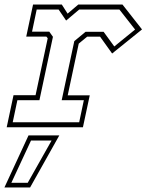

<svg xmlns="http://www.w3.org/2000/svg" viewBox="-32 -560 646 845"><path d="M-2.5 0 27.5 -141H124.5L178 -391.5L172 -399H83.5L113.5 -540H240L265.5 -500L312.5 -540H507L593 -430.5L461.5 -324.5L408.5 -398.5H351.5L314.5 -368L266 -140.5H363L333 0ZM24 -22H316.5L337 -119H239.5L295 -379L344.5 -420H424L471 -355.5L562.5 -430L493.5 -518H316.5L259 -469.5L226 -518H129.5L109 -420.5H185L201 -398L141.5 -119H44.5ZM-12.5 265 93.5 36H229L100.5 265ZM18 244.5H90L195 58.5H104.5Z"/></svg>

Font: Tourney ExtraLight
Style: Italic
Weight: 250
Italic angle: -12°
Version: Version 1.015